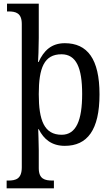

<svg xmlns="http://www.w3.org/2000/svg" viewBox="-20 -780 609 1040"><path d="M16 240H272V198H265C223 198 190 190 190 131V34C190 0 187 -77 187 -80H190C217 -26 260 10 331 10C453 10 519 -76 519 -269C519 -461 453 -546 331 -546C259 -546 217 -506 189 -444H186C187 -447 190 -529 190 -574V-760H18V-718H26C65 -718 98 -710 98 -650V126C98 189 66 198 24 198H16ZM314 -50C219 -50 190 -129 190 -270C190 -412 219 -486 313 -486C393 -486 425 -413 425 -271C425 -129 393 -50 314 -50Z"/></svg>

Font: Noto Serif Ethiopic SemiCondensed
Style: Regular
Weight: 400
Width: 4
Designer: Monotype Design Team
Foundry: Monotype Imaging Inc.
Version: Version 2.102